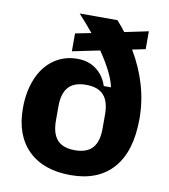

<svg xmlns="http://www.w3.org/2000/svg" viewBox="-80 -758 737 836"><g transform="rotate(10 289.0 -340.0)"><path d="M33 -241Q33 -315 57 -372.5Q81 -430 126 -462Q171 -494 231 -494Q280 -494 314.5 -467.5Q349 -441 363 -397H395Q383 -456 321 -547L200 -522V-601L270 -615Q243 -648 205 -690H372Q400 -658 410 -644L515 -666V-587L457 -575Q541 -433 541 -284Q541 -140 475.5 -65Q410 10 288 10Q167 10 100 -56Q33 -122 33 -241ZM287 -100Q340 -100 365 -128Q390 -156 390 -213V-276Q390 -333 365 -361Q340 -389 287 -389Q234 -389 209 -361Q184 -333 184 -276V-213Q184 -156 209 -128Q234 -100 287 -100Z"/></g></svg>

Font: Mozilla Headline BETA
Style: Bold
Weight: 700
Designer: Studio DRAMA
Foundry: Studio DRAMA
Version: Version 0.100